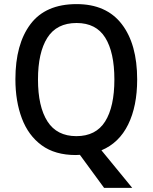

<svg xmlns="http://www.w3.org/2000/svg" viewBox="-20 -745 743 935"><path d="M648 -358Q648 -228 604 -138.5Q560 -49 474 -13L624 170H487L369 9Q365 9 359.5 9.5Q354 10 349 10Q248 10 183 -37.5Q118 -85 86.5 -168.5Q55 -252 55 -359Q55 -530 128.5 -627.5Q202 -725 353 -725Q498 -725 573 -627.5Q648 -530 648 -358ZM165 -358Q165 -226 211 -154Q257 -82 352 -82Q447 -82 492 -153.5Q537 -225 537 -358Q537 -490 492.5 -561.5Q448 -633 353 -633Q256 -633 210.5 -561Q165 -489 165 -358Z"/></svg>

Font: Noto Sans Lao UI SemCond Med
Style: Regular
Weight: 500
Width: 4
Designer: Monotype Design Team
Foundry: Monotype Imaging Inc.
Version: Version 2.000; ttfautohint (v1.8.4.7-5d5b)